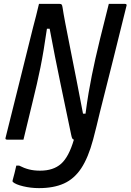

<svg xmlns="http://www.w3.org/2000/svg" viewBox="-20 -720 673 990"><path d="M101 0H17Q5 0 9 -11Q44 -152 79.5 -293.5Q115 -435 150 -577Q158 -608 166 -638.5Q174 -669 181 -700H287Q295 -700 298 -696.5Q301 -693 303 -679Q306 -657 316.5 -601.5Q327 -546 342.5 -469Q358 -392 375 -305Q392 -218 408 -134H421Q429 -195 437 -242Q445 -289 453.5 -331Q462 -373 472 -418Q482 -463 496 -520L541 -700H624Q636 -700 632 -689Q598 -552 564 -415Q530 -278 495 -141Q487 -106 478 -70.5Q469 -35 460 0Q435 93 399 147.5Q363 202 310 226Q257 250 181 250Q139 250 99.5 240.5Q60 231 46 218Q44 216 45 210Q50 192 55 172.5Q60 153 64 134H79Q104 147 129.5 153.5Q155 160 187 160Q255 160 295 124.5Q335 89 361 0Q356 -1 353 -5.5Q350 -10 347 -25Q322 -145 292.5 -286Q263 -427 236 -572H222Q213 -510 205 -462Q197 -414 188.5 -372Q180 -330 170 -286.5Q160 -243 147 -190Q135 -143 124 -95Q113 -47 101 0Z"/></svg>

Font: Recursive Mn Lnr St
Style: Italic
Weight: 400
Italic angle: -15°
Monospace: yes
Version: Version 1.079;hotconv 1.0.112;makeotfexe 2.5.65598; ttfautoh